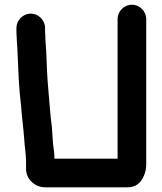

<svg xmlns="http://www.w3.org/2000/svg" viewBox="-20 -762 692 818"><path d="M50 -643V-633C50 -626 50 -617 51 -606C51 -595 52 -584 53 -572C57 -506 58 -434 64 -367L70 -309C73 -261 80 -216 83 -171C85 -135 91 -105 91 -72V-42C91 1 128 36 173 36H524C556 36 579 20 593 -13C600 -28 603 -45 603 -62V-681C603 -714 575 -742 542 -742C509 -742 481 -714 481 -681V-86H212C212 -106 209 -130 206 -149C204 -171 203 -197 201 -221C194 -271 191 -326 186 -379C181 -430 179 -489 177 -541C176 -566 173 -587 173 -611C172 -620 172 -628 172 -633V-643C172 -676 144 -704 111 -704C78 -704 50 -676 50 -643Z"/></svg>

Font: Electronic
Style: Ti
Weight: 900
Version: Version 1.011